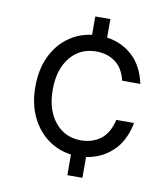

<svg xmlns="http://www.w3.org/2000/svg" viewBox="-78 -741 707 816"><g transform="rotate(10 275.0 -332.5)"><path d="M267.5 10V-79.2Q210 -86.7 165 -120.4Q120 -154.2 94.2 -209.6Q68.3 -265 68.3 -337.5Q68.3 -410.8 94.2 -466.3Q120 -521.7 165 -555Q210 -588.3 267.5 -595.8V-675H332.5V-595Q395.8 -586.7 442.5 -544.6Q489.2 -502.5 505.8 -425.8H427.5Q414.2 -480 379.6 -504.6Q345 -529.2 298.3 -529.2Q228.3 -529.2 185.8 -477.1Q143.3 -425 143.3 -337.5Q143.3 -250.8 185.8 -198.3Q228.3 -145.8 298.3 -145.8Q347.5 -145.8 382.9 -172.5Q418.3 -199.2 431.7 -257.5H508.3Q492.5 -177.5 445 -133.3Q397.5 -89.2 332.5 -80V10Z"/></g></svg>

Font: Funnel Sans Light Light
Style: Regular
Weight: 300
Version: Version 1.000